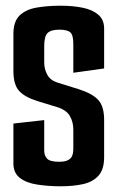

<svg xmlns="http://www.w3.org/2000/svg" viewBox="-20 -646 413 673"><path d="M193 7Q149 7 110.5 1Q72 -5 49.5 -22.5Q27 -40 27 -73V-213L135 -225V-118Q135 -100 145.5 -89.5Q156 -79 187 -79Q207 -79 218 -84.5Q229 -90 233 -100Q237 -110 237 -125V-192Q237 -219 224.5 -240Q212 -261 179 -271L110 -292Q66 -306 46.5 -328Q27 -350 27 -397V-527Q27 -571 49 -592Q71 -613 109 -619.5Q147 -626 192 -626Q235 -626 269.5 -619Q304 -612 324.5 -594.5Q345 -577 345 -546V-406L237 -391V-492Q237 -523 226.5 -532.5Q216 -542 188 -542Q159 -542 147 -530.5Q135 -519 135 -485V-427Q135 -404 145.5 -384.5Q156 -365 180 -357L257 -333Q304 -318 324.5 -295.5Q345 -273 345 -226V-95Q345 -52 325 -30Q305 -8 270.5 -0.5Q236 7 193 7Z"/></svg>

Font: Smooch Sans Thin
Style: Bold
Weight: 700
Version: Version 1.010